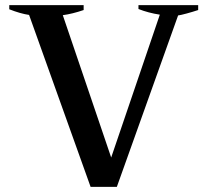

<svg xmlns="http://www.w3.org/2000/svg" viewBox="-20 -720 806 746"><path d="M93 -662Q59 -667 16 -684V-700H305V-681Q261 -666 224 -661L412 -108L601 -663Q556 -670 518 -685V-700H750V-681Q729 -674 705 -667.5Q681 -661 672 -660L434 6H332Z"/></svg>

Font: Trirong SemiBold
Style: Regular
Weight: 600
Designer: Katatrad Team
Foundry: CadsonDemak
Version: Version 1.001